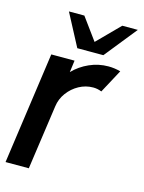

<svg xmlns="http://www.w3.org/2000/svg" viewBox="-118 -764 620 829"><g transform="rotate(15 192.0 -349.5)"><path d="M-10.5 0 60 -500H164L157 -447Q187 -478 227.5 -496Q268 -514 312 -514Q340 -514 366.5 -506.5L310 -401.5Q291.5 -409 272.5 -409Q239 -409 209.2 -392.8Q179.5 -376.5 159.2 -349Q139 -321.5 134.5 -288L93.5 0ZM161.5 -555 85.5 -699H154.5L226.5 -600.5L324 -699H393.5L278 -555Z"/></g></svg>

Font: Urbanist SemiBold
Style: Italic
Weight: 600
Italic angle: -8°
Designer: Corey Hu
Foundry: Corey Hu
Version: Version 1.321; ttfautohint (v1.8.4.7-5d5b)